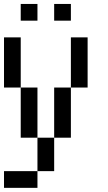

<svg xmlns="http://www.w3.org/2000/svg" viewBox="-20 -853 540 957"><path d="M0 83.3V0H166.7V83.3ZM0 -416.7V-666.7H83.3V-416.7ZM166.7 -166.7H83.3V-416.7H166.7ZM166.7 0V-166.7H250V0ZM166.7 -833.3V-750H83.3V-833.3ZM333.3 -166.7H250V-416.7H333.3ZM333.3 -416.7V-666.7H416.7V-416.7ZM333.3 -833.3V-750H250V-833.3Z"/></svg>

Font: GalmuriMono11 Regular
Style: Regular
Weight: 400
Designer: Lee Minseo (quiple)
Version: Version 2.399;hotconv 1.1.1;makeotfexe 2.6.0 DEVELOPMENT